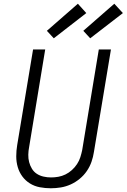

<svg xmlns="http://www.w3.org/2000/svg" viewBox="-20 -1000 678 1028"><path d="M252 8Q222 8 193 2.5Q164 -3 140 -18Q116 -33 99.5 -55.5Q83 -78 75 -105.5Q67 -133 67 -163Q67 -193 72 -223L157 -735H222L136 -213Q132 -193 131.5 -172Q131 -151 136 -132Q141 -113 151 -96.5Q161 -80 177 -69.5Q193 -59 213 -54.5Q233 -50 253 -50Q273 -50 292.5 -53.5Q312 -57 330.5 -66Q349 -75 365 -89.5Q381 -104 392.5 -121.5Q404 -139 410 -158Q416 -177 420 -196L509 -735H574L483 -187Q479 -160 470 -134Q461 -108 445 -84.5Q429 -61 406.5 -42.5Q384 -24 358.5 -12.5Q333 -1 306 3.5Q279 8 252 8Q252 8 252 8Q252 8 252 8ZM463 -795 426 -835 592 -980 638 -930ZM268 -795 231 -835 397 -980 442 -930Z"/></svg>

Font: Iosevka SS04 Lt Ex Obl
Style: Regular
Weight: 300
Width: 7
Italic angle: -9°
Monospace: yes
Designer: Belleve Invis
Foundry: Belleve Invis
Version: Version 19.0.0; ttfautohint (v1.8.4)